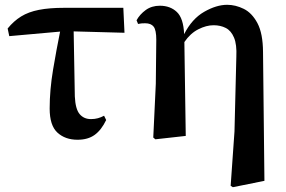

<svg xmlns="http://www.w3.org/2000/svg" viewBox="-20 -572 1204 808"><path d="M306.2 16.1Q254.4 16.1 221.7 -13.9Q189 -43.9 189 -115.2Q189 -193.8 203.4 -279.3Q217.8 -364.7 232.9 -439L19 -419.9L12.2 -452.1Q37.6 -483.4 68.8 -502.7Q100.1 -522 143.8 -530.5Q187.5 -539.1 250 -539.1H499L503.9 -434.1L290 -439.9L294.9 -166Q297.4 -112.8 315.2 -91.8Q333 -70.8 362.8 -70.8Q378.9 -70.8 392.1 -74.5Q405.3 -78.1 418 -85L426.8 -66.9Q406.7 -24.9 378.4 -4.4Q350.1 16.1 306.2 16.1Z M950.7 210 966.8 -19 974.6 -333Q977.1 -384.8 964.8 -413.8Q952.6 -442.9 930.2 -454.3Q907.7 -465.8 878.9 -465.8Q848.1 -465.8 814.5 -448.7Q780.8 -431.6 755.9 -395L761.7 0L633.8 14.2L625 6.8L635.7 -219.2L637.7 -404.8Q637.7 -445.3 626.7 -459.7Q615.7 -474.1 590.8 -474.1Q582.5 -474.1 575.7 -473.6Q568.8 -473.1 561 -471.2L554.7 -486.8Q568.4 -511.7 593.3 -529.8Q618.2 -547.9 652.8 -547.9Q696.3 -547.9 724.1 -521.7Q752 -495.6 754.9 -428.2Q787.6 -492.7 839.1 -522.2Q890.6 -551.8 936 -551.8Q971.2 -551.8 1005.9 -534.7Q1040.5 -517.6 1063.5 -474.4Q1086.4 -431.2 1086.9 -353L1092.8 189L960 215.8Z"/></svg>

Font: Source Han Serif TW
Style: Bold
Weight: 700
Designer: Ryoko NISHIZUKA Ë•øÂ°öÊ∂ºÂ≠ê (kana & ideographs); Frank Grie√ühammer (Latin, Greek & Cyrillic); Wenlong ZHANG Âº†ÊñáÈæô 
Foundry: Adobe
Version: Version 2.003;hotconv 1.1.1;makeotfexe 2.6.0